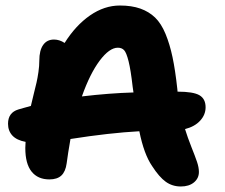

<svg xmlns="http://www.w3.org/2000/svg" viewBox="-20 -699 807 689"><path d="M628.9 -29.8Q598.6 -29.8 575 -46.6Q551.3 -63.5 525.9 -103Q496.6 -145.5 480 -228Q373 -222.2 232.9 -200.2Q223.6 -147 219.2 -112.8Q215.3 -83.5 200.4 -69.3Q185.5 -55.2 157.2 -55.2Q115.7 -55.2 93.3 -83.3Q70.8 -111.3 70.8 -168Q70.8 -171.9 71.3 -179.2Q71.8 -186.5 71.8 -189.9Q40 -195.8 24.4 -212.6Q8.8 -229.5 8.8 -254.9Q8.8 -294.9 45.9 -306.2Q49.3 -307.1 65.4 -311.8Q81.5 -316.4 90.8 -318.8Q94.2 -334 100.8 -360.6Q107.4 -387.2 111.1 -402.8Q114.7 -418.5 117.9 -440.4Q121.1 -462.4 121.1 -481.9Q121.1 -518.1 134.8 -537.6Q148.4 -557.1 173.8 -557.1Q193.4 -557.1 211.9 -544.9Q251.5 -607.9 303 -643.6Q354.5 -679.2 410.2 -679.2Q452.6 -679.2 483.6 -668.2Q514.6 -657.2 536.6 -636Q558.6 -614.7 574 -577.4Q589.4 -540 599.1 -493.9Q608.9 -447.8 616.2 -380.9Q616.2 -379.4 616.7 -375.7Q617.2 -372.1 617.2 -370.1Q673.8 -370.1 695.8 -357.2Q717.8 -344.2 717.8 -314Q717.8 -287.1 698.2 -265.9Q678.7 -244.6 644 -235.8Q653.3 -205.6 666.7 -171.9Q680.2 -138.2 687 -118.2Q693.8 -98.1 693.8 -82Q693.8 -59.1 676 -44.4Q658.2 -29.8 628.9 -29.8ZM402.8 -527.8Q372.6 -527.8 337.6 -481.2Q302.7 -434.6 273.9 -353Q372.6 -364.7 459 -367.2Q456.5 -384.3 456.1 -387.2Q449.2 -448.2 441.4 -479.2Q433.6 -510.3 425.3 -519Q417 -527.8 402.8 -527.8Z"/></svg>

Font: Shantell Sans Irregular Bouncy
Style: Bold
Weight: 700
Designer: Stephen Nixon, Anya Danilova, Shantell Martin
Foundry: Arrow Type
Version: Version 1.006;[9816181b4]